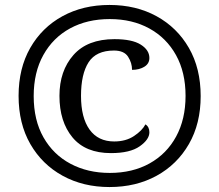

<svg xmlns="http://www.w3.org/2000/svg" viewBox="-20 -745 885 775"><path d="M422 10Q316 10 233 -35.5Q150 -81 102.5 -163.5Q55 -246 55 -358Q55 -469 102 -551.5Q149 -634 232 -679.5Q315 -725 422 -725Q529 -725 612 -679.5Q695 -634 742.5 -551.5Q790 -469 790 -357Q790 -246 742.5 -163.5Q695 -81 612 -35.5Q529 10 422 10ZM423 -47Q515 -47 584 -85.5Q653 -124 691 -194Q729 -264 729 -358Q729 -453 690.5 -522.5Q652 -592 583 -630Q514 -668 423 -668Q332 -668 263 -630.5Q194 -593 155 -523Q116 -453 116 -357Q116 -260 155.5 -190.5Q195 -121 264.5 -84Q334 -47 423 -47ZM428 -127Q325 -127 272.5 -190.5Q220 -254 220 -358Q220 -459 276.5 -523Q333 -587 442 -587Q513 -587 548 -565Q583 -543 583 -511Q583 -488 562.5 -475.5Q542 -463 513 -463Q513 -491 497 -516Q481 -541 440 -541Q368 -541 337.5 -493.5Q307 -446 307 -358Q307 -270 341.5 -222Q376 -174 441 -174Q488 -174 521 -196Q554 -218 567 -243Q583 -233 583 -211Q583 -182 544 -154.5Q505 -127 428 -127Z"/></svg>

Font: Noto Serif Tibetan Medium
Style: Regular
Weight: 500
Designer: Monotype Design Team
Foundry: Monotype Imaging Inc.
Version: Version 2.103; ttfautohint (v1.8.4.7-5d5b)